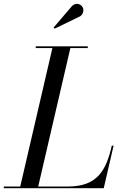

<svg xmlns="http://www.w3.org/2000/svg" viewBox="-65 -995 650 1015"><path d="M358 -908.5C374 -918 381 -941 371.5 -957.5C362 -974 336.5 -983.5 315.5 -963L218.5 -849.5L224 -843.5ZM483.5 0 535.5 -225H526C497 -98 452 -9 295 -9H137L307 -741H399V-750H124V-741H212L42 -9H-45V0Z"/></svg>

Font: Bodoni* 24pt
Style: Italic
Weight: 400
Italic angle: -13°
Version: Version 2.3